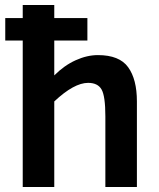

<svg xmlns="http://www.w3.org/2000/svg" viewBox="-20 -747 634 767"><path d="M400.9 0V-282.2Q400.9 -363.3 385.7 -389.6Q370.6 -416 332 -416Q275.9 -416 196.8 -341.8V0H70.8V-585H1V-674.8H70.8V-727.1H196.8V-674.8H329.1V-585H196.8V-445.8Q236.8 -485.8 282.2 -506.3Q327.6 -526.9 371.1 -526.9Q457 -526.9 491.9 -478.5Q526.9 -430.2 526.9 -341.8V0Z"/></svg>

Font: Clear Sans
Style: Bold
Weight: 700
Foundry: Intel Corporation
Version: Version 1.00